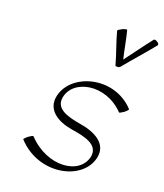

<svg xmlns="http://www.w3.org/2000/svg" viewBox="-165 -1022 976 1144"><g transform="rotate(20 323.0 -450.0)"><path d="M479 -692C533 -758 591 -822 644 -888C648 -892 644 -900 635 -907C626 -913 615 -916 611 -912C566 -855 524 -796 480 -738C466 -796 457 -855 442 -912C442 -916 429 -913 414 -907C399 -900 387 -892 387 -888C404 -822 430 -758 448 -692C448 -687 453 -684 460 -686C466 -684 474 -687 479 -692ZM83 -88C234 78 497 26 534 -134C556 -231 465 -276 367 -291C290 -304 205 -326 218 -401C238 -526 437 -566 564 -434C566 -431 579 -438 593 -448C607 -459 616 -470 614 -472C471 -627 216 -557 182 -399C162 -306 242 -257 336 -242C418 -229 510 -211 498 -132C473 -1 268 17 134 -126C132 -129 119 -122 105 -112C91 -101 81 -90 83 -88Z"/></g></svg>

Font: Nupuram Thin Italic
Style: Regular
Weight: 100
Designer: Santhosh Thottingal (santhosh.thottingal@gmail.com)
Foundry: SMC
Version: Version 1.000